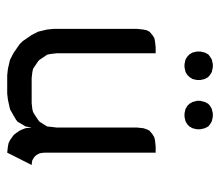

<svg xmlns="http://www.w3.org/2000/svg" viewBox="-59 -552 611 533"><g transform="rotate(90 246.5 -285.5)"><path d="M60.1 -128.9V-359.9L62 -377.9L64 -387.2L67.9 -395L77.1 -402.8L85 -408.2L94.2 -410.2L110.8 -412.1H127.9V-137.2L129.9 -120.1L131.8 -110.8L137.2 -103L146 -89.8L149.9 -85.9L163.1 -77.1L170.9 -71.8L180.2 -69.8L196.8 -67.9H266.1L283.2 -69.8L291 -71.8L299.8 -77.1L313 -85.9L317.9 -89.8L326.2 -103L331.1 -110.8L332 -120.1L334 -137.2V-359.9L335.9 -377.9L338.9 -387.2L342.8 -395L352.1 -402.8L360.8 -408.2L369.1 -410.2L386.2 -412.1H403.8V-103L404.8 -94.2L405.8 -89.8L410.2 -81.1L416 -75.2L424.8 -69.8L429.2 -68.8L438 -67.9L403.8 0L386.2 -2L377 -3.9L369.1 -7.8L356 -17.1L352.1 -21L342.8 -34.2L338.9 -43L335.9 -50.8L334 -67.9L331.1 -50.8L326.2 -43L317.9 -28.8L313 -24.9L299.8 -17.1L283.2 -7.8L256.8 -2L240.2 0H189L170.9 -2L146 -7.8L127.9 -17.1L103 -34.2L94.2 -43L77.1 -67.9L67.9 -85.9L62 -110.8ZM123 -526.9V-536.1L125 -544.9L126 -548.8L130.9 -558.1L137.2 -563L145 -567.9L148.9 -568.8L158.2 -570.8H167L175.8 -568.8L180.2 -567.9L188 -563L193.8 -558.1L199.2 -548.8L200.2 -544.9L202.1 -536.1V-526.9L200.2 -518.1L199.2 -514.2L193.8 -505.9L188 -500L180.2 -495.1L175.8 -494.1L167 -492.2H158.2L148.9 -494.1L145 -495.1L137.2 -500L130.9 -505.9L126 -514.2L125 -518.1ZM259.8 -526.9V-536.1L262.2 -544.9L263.2 -548.8L268.1 -558.1L273.9 -563L282.2 -567.9L286.1 -568.8L294.9 -570.8H304.2L313 -568.8L316.9 -567.9L325.2 -563L331.1 -558.1L335.9 -548.8L336.9 -544.9L338.9 -536.1V-526.9L336.9 -518.1L335.9 -514.2L331.1 -505.9L325.2 -500L316.9 -495.1L313 -494.1L304.2 -492.2H294.9L286.1 -494.1L282.2 -495.1L273.9 -500L268.1 -505.9L263.2 -514.2L262.2 -518.1Z"/></g></svg>

Font: Petahja
Style: Regular
Weight: 400
Designer: T. Christopher White
Version: Version 1.1